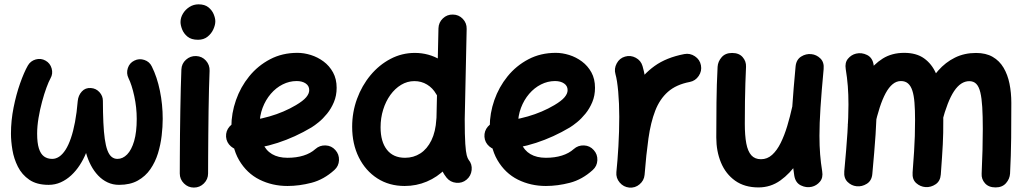

<svg xmlns="http://www.w3.org/2000/svg" viewBox="-20 -796 4707 881"><path d="M189 -517.8Q167.7 -530 143.8 -523.2Q119.9 -516.4 107.7 -495.1Q90.1 -464.1 72.2 -413.4Q54.3 -362.7 42.3 -302.6Q30.3 -242.6 30.3 -182.6Q30.3 -148.3 37 -108Q43.7 -67.6 62.1 -31.1Q80.4 5.4 114.5 28.8Q148.6 52.2 203.1 52.2Q232.8 52.2 258.9 40.5Q284.9 28.8 306.9 8.4Q328.9 -12.1 346 -38.5Q363.2 -64.9 374.9 -94Q383.3 -63.8 397.2 -37.4Q411 -11 430.2 9.2Q449.3 29.4 473.5 40.8Q497.7 52.2 526.4 52.2Q577.3 52.2 612.4 32.5Q647.6 12.8 670 -19.8Q692.5 -52.4 704.8 -92.3Q717 -132.2 721.8 -173.5Q726.6 -214.7 726.6 -250.5Q726.6 -316.5 713.7 -379.6Q700.8 -442.7 676.6 -491Q666 -513.1 642.3 -521Q618.5 -528.9 596.4 -517.9Q574.3 -507.3 566.6 -483.6Q558.8 -459.8 569.5 -437.7Q584.8 -406.9 596.1 -355Q607.4 -303.1 607.4 -250.5Q607.4 -189.7 595.5 -148.8Q583.5 -107.9 563.4 -87.4Q543.3 -66.9 519 -66.9Q503.2 -66.9 491.8 -76.6Q480.3 -86.3 472.8 -106.6Q465.3 -126.8 460.8 -158.5Q456.3 -190.2 454.3 -233.8Q452.3 -277.3 452.1 -333.6Q452.1 -355.7 436.4 -373.1Q420.7 -390.5 397.1 -392.1Q371.7 -394 355.5 -376.2Q339.2 -358.4 336.7 -332.5Q332.3 -278.8 324.2 -236.1Q316.2 -193.5 305.2 -161.7Q294.3 -129.9 280.8 -108.8Q267.2 -87.8 251.8 -77.3Q236.3 -66.9 219.6 -66.9Q197.6 -66.9 182 -78.2Q166.4 -89.6 158.4 -115.1Q150.4 -140.6 150.4 -182.6Q150.4 -216.4 156.8 -254.8Q163.2 -293.1 173 -329.3Q182.7 -365.6 193.2 -393.9Q203.6 -422.1 211.7 -436.5Q223.9 -457.8 217 -481.9Q210.2 -506 189 -517.8Z M808.3 -694.8Q808.3 -680.5 815.6 -661.5Q822.8 -642.5 840.2 -628Q857.7 -613.5 888.7 -613.5Q914.6 -613.5 932.3 -627.6Q950.1 -641.7 959 -661.6Q968 -681.5 968 -698.2Q968 -712.5 960.5 -730.8Q953 -749 936.2 -762.6Q919.3 -776.1 891.1 -776.1Q868.5 -776.1 849.7 -764.3Q830.8 -752.4 819.6 -733.8Q808.3 -715.2 808.3 -694.8ZM880 -538.8Q853.5 -539.9 833.4 -522Q813.4 -504.2 812.3 -477.2Q810.8 -441.8 809.6 -392.6Q808.3 -343.5 807.4 -288.1Q806.4 -232.8 805.9 -178.3Q805.4 -123.9 805.2 -77.5Q804.9 -31.1 804.9 0Q804.9 26.5 824 45.6Q843.1 64.7 869.6 64.7Q896.6 64.7 915.7 45.6Q934.8 26.5 934.8 0Q934.8 -30.4 935.1 -76.8Q935.3 -123.2 935.8 -177.4Q936.3 -231.7 937 -286.4Q937.7 -341.2 939 -389.4Q940.2 -437.6 941.7 -471.1Q942.7 -498 924.9 -517.9Q907 -537.7 880 -538.8Z M1341.1 -424.1Q1366.6 -424.1 1382.8 -413Q1398.9 -402 1398.9 -382.4Q1398.9 -366.3 1384.9 -349.7Q1370.8 -333 1338 -313.6Q1283 -280.9 1216.2 -261.7Q1149.5 -242.6 1077.5 -237.5Q1051 -235.6 1033.4 -215.5Q1015.7 -195.3 1017.3 -168.3Q1019.3 -141.8 1039.7 -124.2Q1060.1 -106.6 1086.5 -108.2Q1173.7 -114.3 1254.2 -140.5Q1334.6 -166.7 1409.4 -211.4Q1423.1 -219.7 1442.4 -235.4Q1461.8 -251.1 1480.7 -274.3Q1499.6 -297.5 1512.1 -327.3Q1524.7 -357.1 1524.7 -393.1Q1524.7 -433.7 1508.1 -463.8Q1491.6 -493.9 1464.7 -513.9Q1437.7 -533.9 1406.2 -543.7Q1374.8 -553.5 1344.7 -553.5Q1275 -553.5 1219.1 -524Q1163.1 -494.6 1123.4 -445.6Q1083.6 -396.5 1062.7 -336.3Q1041.7 -276.1 1041.7 -214.8Q1041.7 -121.3 1077 -61.1Q1112.3 -0.9 1171 28.3Q1229.6 57.4 1299.3 57.4Q1353 57.4 1409.4 42.7Q1465.8 28 1514.3 -15.9Q1534.3 -33.7 1535.5 -60.8Q1536.6 -87.9 1518.8 -107.5Q1501.1 -127.6 1474.1 -128.7Q1447.1 -129.9 1427.1 -112.1Q1405.3 -92.4 1372.7 -82.2Q1340.2 -72 1299.3 -72Q1256.8 -72 1228.3 -88.9Q1199.7 -105.7 1185.4 -139.2Q1171.1 -172.6 1171.1 -222.2Q1171.1 -264.5 1184.9 -301.1Q1198.7 -337.6 1222.5 -365.4Q1246.3 -393.2 1277 -408.6Q1307.7 -424.1 1341.1 -424.1Z M2058.1 -729.2Q2031.6 -730 2012.1 -711.5Q1992.7 -693 1991.9 -666L1982.7 -250.2Q1981.6 -179.8 1983.6 -130.2Q1985.7 -80.6 1996.1 -44.9Q2006.5 -9.2 2029.2 19.3Q2045.9 40 2073.2 42.7Q2100.5 45.4 2120.8 28.4Q2141.2 11.4 2144.2 -15.7Q2147.1 -42.8 2130 -63.2Q2125.6 -69.2 2121.6 -83.7Q2117.6 -98.3 2115 -136Q2112.4 -173.8 2112.4 -248.8L2121.3 -663.1Q2122.1 -690.1 2103.6 -709.5Q2085.1 -728.9 2058.1 -729.2ZM1883.3 -553.2Q1824 -553.2 1771.9 -525.8Q1719.7 -498.4 1680.1 -450.9Q1640.5 -403.3 1618.2 -342.3Q1595.9 -281.4 1595.9 -214.2Q1595.9 -135.4 1626.5 -73.9Q1657.1 -12.5 1711.4 22.5Q1765.7 57.4 1836.8 57.4Q1890.5 57.4 1938.5 37.1Q1986.6 16.8 2024 -21Q2061.5 -58.8 2084.5 -111.9Q2107.4 -165 2110.8 -230.3Q2112.5 -258.3 2097.4 -278.9Q2082.2 -299.6 2055.7 -303.5Q2029.2 -307.4 2006.2 -291.4Q1983.2 -275.5 1982.2 -249Q1978.8 -191.4 1959.4 -151.9Q1940.1 -112.4 1908.9 -92.2Q1877.7 -72 1838.6 -72Q1784.4 -72 1755.4 -108.9Q1726.3 -145.9 1726.3 -212Q1726.3 -254.6 1738.2 -292.8Q1750 -330.9 1771.2 -360.4Q1792.5 -389.8 1820.7 -406.8Q1848.9 -423.8 1881.5 -423.8Q1913.5 -423.8 1939.5 -408Q1965.6 -392.2 1981.1 -364.9Q1993 -341.2 2019.4 -333.8Q2045.8 -326.4 2069.1 -338.7Q2092.4 -351.1 2100.9 -377.8Q2109.4 -404.5 2095.2 -427.1Q2056.2 -488 2001.9 -520.6Q1947.6 -553.2 1883.3 -553.2Z M2526.6 -424.1Q2552.1 -424.1 2568.3 -413Q2584.5 -402 2584.5 -382.4Q2584.5 -366.3 2570.4 -349.7Q2556.4 -333 2523.6 -313.6Q2468.5 -280.9 2401.8 -261.7Q2335.1 -242.6 2263.1 -237.5Q2236.6 -235.6 2218.9 -215.5Q2201.3 -195.3 2202.9 -168.3Q2204.8 -141.8 2225.2 -124.2Q2245.6 -106.6 2272.1 -108.2Q2359.3 -114.3 2439.7 -140.5Q2520.1 -166.7 2595 -211.4Q2608.6 -219.7 2628 -235.4Q2647.3 -251.1 2666.3 -274.3Q2685.2 -297.5 2697.7 -327.3Q2710.2 -357.1 2710.2 -393.1Q2710.2 -433.7 2693.7 -463.8Q2677.1 -493.9 2650.2 -513.9Q2623.3 -533.9 2591.8 -543.7Q2560.3 -553.5 2530.3 -553.5Q2460.6 -553.5 2404.6 -524Q2348.6 -494.6 2308.9 -445.6Q2269.2 -396.5 2248.2 -336.3Q2227.3 -276.1 2227.3 -214.8Q2227.3 -121.3 2262.6 -61.1Q2297.9 -0.9 2356.5 28.3Q2415.2 57.4 2484.9 57.4Q2538.6 57.4 2595 42.7Q2651.4 28 2699.8 -15.9Q2719.8 -33.7 2721 -60.8Q2722.2 -87.9 2704.3 -107.5Q2686.6 -127.6 2659.7 -128.7Q2632.7 -129.9 2612.7 -112.1Q2590.8 -92.4 2558.3 -82.2Q2525.8 -72 2484.9 -72Q2442.4 -72 2413.8 -88.9Q2385.3 -105.7 2371 -139.2Q2356.7 -172.6 2356.7 -222.2Q2356.7 -264.5 2370.5 -301.1Q2384.3 -337.6 2408.1 -365.4Q2431.9 -393.2 2462.6 -408.6Q2493.3 -424.1 2526.6 -424.1Z M3196.3 -496.3Q3191.4 -522.5 3168.7 -537.7Q3146 -552.9 3119.9 -547.9Q3037.6 -532.1 2983.5 -493.1Q2929.3 -454.1 2896.7 -399Q2864.1 -343.9 2846.9 -278.1Q2829.7 -212.4 2821.8 -142.5Q2813.8 -72.6 2808.3 -5.2Q2806 21.2 2823.7 41.8Q2841.3 62.4 2867.8 64.7Q2894.8 67 2915.1 49.4Q2935.4 31.7 2937.7 5.2Q2945.1 -87.3 2955.4 -160.8Q2965.8 -234.4 2986.5 -287.8Q3007.1 -341.3 3044.9 -374.7Q3082.8 -408.1 3144.8 -419.9Q3170.9 -424.9 3186.1 -447.6Q3201.3 -470.2 3196.3 -496.3ZM2866.6 64.7Q2893.1 67.4 2914.1 50.2Q2935.1 33 2937.7 6.5Q2943.5 -47.7 2947.2 -118Q2950.9 -188.2 2950.9 -259.8Q2950.9 -326.4 2946.4 -386.8Q2941.8 -447.1 2928.3 -492.7Q2921.1 -518.1 2897.3 -530.9Q2873.4 -543.8 2848 -536.3Q2822.6 -529.1 2809.8 -505Q2796.9 -481 2804.1 -455.6Q2811.8 -429.3 2816.7 -375.4Q2821.5 -321.5 2821.5 -259.8Q2821.5 -192.7 2817.6 -125Q2813.7 -57.3 2808.3 -6.5Q2805.7 20 2822.9 40.8Q2840.1 61.6 2866.6 64.7Z M3759.3 -479Q3762.3 -510.5 3744.3 -527.9Q3726.3 -545.3 3702.9 -547.6Q3678.2 -550.3 3655.9 -536.3Q3633.7 -522.2 3630.6 -491.2Q3620.8 -386.7 3615.7 -310.3Q3610.6 -233.9 3610.6 -173.1Q3610.6 -122.1 3614.1 -78.1Q3617.6 -34.2 3624.6 10Q3629.9 42.5 3654.8 54.7Q3679.8 67 3705.2 61Q3727.2 55.7 3742.4 37.5Q3757.6 19.4 3752.6 -10.1Q3746.2 -49.4 3743.2 -88Q3740.1 -126.6 3740.1 -173.1Q3740.1 -228.6 3744.8 -301.6Q3749.5 -374.5 3759.3 -479ZM3733.5 -268.2Q3740 -294.4 3729.2 -317.6Q3718.4 -340.7 3694.9 -347.2Q3667 -355.1 3643.6 -342.5Q3620.1 -329.8 3615.1 -305.7Q3605.1 -260.4 3592.2 -217.5Q3579.3 -174.7 3562.3 -140.3Q3545.3 -105.8 3523 -85.6Q3500.7 -65.4 3471.8 -65.4Q3443.7 -65.4 3427.5 -83.5Q3411.3 -101.6 3404.4 -137.9Q3397.6 -174.2 3397.6 -228.3Q3397.6 -287.2 3398.3 -331.5Q3398.9 -375.7 3400.2 -413.5Q3401.5 -451.2 3403.2 -489.6Q3404.3 -514.8 3387.6 -533.9Q3371 -553 3339.2 -553Q3308.3 -553 3291.3 -533.4Q3274.2 -513.8 3272.7 -489.5Q3268.4 -407.3 3267.6 -325.4Q3266.7 -243.5 3266.7 -165.3Q3266.7 -101.7 3288.4 -49.6Q3310.1 2.4 3353.3 33.2Q3396.5 64 3460.4 64Q3516.1 64 3560.8 32Q3605.5 0 3639.4 -50.6Q3673.3 -101.2 3696.9 -159.1Q3720.5 -216.9 3733.5 -268.2Z M3854 -10Q3851.3 21.4 3869.1 38.8Q3887 56.3 3910.4 58.6Q3935.1 61.3 3957.5 47.2Q3980 33.2 3982.7 2.2Q3992.4 -102.7 3997.6 -178.9Q4002.7 -255.1 4002.7 -315.9Q4002.7 -366.9 3999.3 -410.9Q3995.8 -454.8 3988.6 -499Q3983.4 -531.5 3958.5 -543.8Q3933.6 -556 3908.2 -550Q3886.2 -544.8 3871 -526.6Q3855.8 -508.4 3860.7 -478.9Q3867.2 -439.6 3870.2 -401Q3873.2 -362.4 3873.2 -315.9Q3873.2 -260.5 3868.5 -187.5Q3863.8 -114.5 3854 -10ZM3871.9 -237.9Q3865.5 -211.5 3881.8 -191.4Q3898.1 -171.3 3921.1 -166.6Q3948.4 -161.4 3968 -177.2Q3987.7 -193 3993.3 -216.3Q4004.3 -264.6 4016.7 -302.9Q4029.2 -341.2 4043.8 -368.3Q4058.5 -395.4 4075.9 -409.7Q4093.4 -424.1 4113.9 -424.1Q4133.7 -424.1 4146.4 -413.1Q4159.2 -402.2 4166.3 -380.3Q4173.5 -358.4 4176.1 -324.9Q4178.8 -291.4 4178.8 -246Q4178.8 -204.2 4177.7 -171.6Q4176.6 -138.9 4174.3 -100.9Q4171.9 -62.9 4167.5 -4.5Q4165.2 27.3 4183.9 44Q4202.6 60.7 4226.9 62.5Q4251.5 64 4273 49.6Q4294.6 35.2 4296.9 4.5Q4300.2 -40.8 4302.4 -73.5Q4304.6 -106.3 4306 -132.9Q4307.4 -159.4 4307.9 -186.1Q4308.3 -212.8 4308.3 -246.1Q4308.3 -305.7 4301.2 -360.6Q4294.1 -415.5 4274.8 -459.2Q4255.6 -502.8 4220.3 -528.1Q4184.9 -553.5 4128.9 -553.5Q4072.5 -553.5 4030.6 -527.4Q3988.8 -501.3 3958.4 -456.8Q3928.1 -412.4 3907.2 -355.7Q3886.2 -299.1 3871.9 -237.9ZM4184 -273.6Q4175.8 -247.7 4187.6 -224.5Q4199.3 -201.4 4222.4 -194.9Q4250.4 -187.1 4272.8 -199.9Q4295.3 -212.6 4302.4 -236.3Q4314.9 -284.1 4328.7 -319.3Q4342.4 -354.5 4357.8 -377.7Q4373.3 -400.9 4390.7 -412.2Q4408.1 -423.6 4427.7 -423.6Q4447.4 -423.6 4459.6 -411.2Q4471.8 -398.8 4478.2 -372.4Q4484.6 -346.1 4487.1 -304.7Q4489.6 -263.3 4489.6 -205.4Q4489.6 -158.7 4488.3 -108.1Q4487.1 -57.5 4484.3 0.6Q4482.7 25.8 4499.6 44.9Q4516.5 64 4548.1 64Q4579 64 4596.1 44.4Q4613.2 24.9 4614.7 0.5Q4619 -81.8 4619.8 -163.6Q4620.5 -245.5 4620.5 -323.7Q4620.5 -370.6 4612.1 -412.2Q4603.6 -453.7 4584.8 -485.4Q4566 -517.1 4535 -535Q4503.9 -553 4458.5 -553Q4405 -553 4361.8 -531.6Q4318.5 -510.3 4284.9 -472.1Q4251.2 -434 4226.1 -383.2Q4201 -332.4 4184 -273.6Z"/></svg>

Font: Mikhak VF
Style: Regular
Weight: 100
Designer: Amin Abedi
Version: Version 3.001